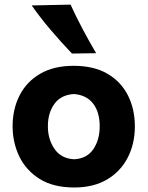

<svg xmlns="http://www.w3.org/2000/svg" viewBox="-20 -797 638 830"><path d="M301 13.5Q210 13.5 151 -23.8Q92 -61 63.2 -121.2Q34.5 -181.5 34.5 -251Q34.5 -325.5 64.8 -384.8Q95 -444 153.8 -478.2Q212.5 -512.5 298 -512.5Q386.5 -512.5 445.2 -477.8Q504 -443 533.5 -383.8Q563 -324.5 563 -251Q563 -175.5 532.2 -115.8Q501.5 -56 443 -21.2Q384.5 13.5 301 13.5ZM300.5 -108.5Q356 -111.5 383.5 -152.2Q411 -193 411 -251Q411 -312.5 382.5 -349.2Q354 -386 300.5 -390.5Q244.5 -387.5 215.8 -348.8Q187 -310 187 -251Q187 -194.5 215.8 -153Q244.5 -111.5 300.5 -108.5ZM291 -565.5Q243 -616 198.8 -668Q154.5 -720 117 -773.5L285 -777Q309 -724.5 336.8 -672.2Q364.5 -620 395.5 -567Z"/></svg>

Font: Commissioner Flair
Style: Bold
Weight: 700
Designer: Kostas Bartsokas
Foundry: Kostas Bartsokas
Version: Version 1.000; ttfautohint (v1.8.3)